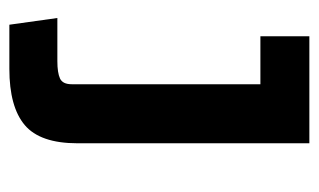

<svg xmlns="http://www.w3.org/2000/svg" viewBox="-152 -512 665 400"><g transform="rotate(90 180.0 -312.5)"><path d="M108 -100Q132 -100 144 -105.5Q156 -111 156 -130V-523H56V-625H279V-142Q279 -64 241 -32Q203 0 124 0H32L18 -100Z"/></g></svg>

Font: Changa Medium
Style: Regular
Weight: 500
Designer: Eduardo Rodriguez Tunni
Foundry: Eduardo Rodriguez Tunni
Version: Version 2.002; ttfautohint (v1.5) -l 8 -r 50 -G 150 -x 14 -H